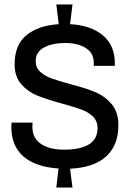

<svg xmlns="http://www.w3.org/2000/svg" viewBox="-20 -780 586 866"><path d="M296 -671Q389 -666 443.5 -621Q498 -576 498 -495V-483H403V-497Q403 -540 367.5 -563Q332 -586 274 -586Q215 -586 178 -565.5Q141 -545 141 -505Q141 -475 161 -456.5Q181 -438 211 -427Q241 -416 295 -401Q365 -383 408.5 -365Q452 -347 483 -311Q514 -275 514 -216Q514 -124 458.5 -74Q403 -24 296 -19L307 66H234L244 -20Q140 -27 85.5 -74.5Q31 -122 31 -209L32 -227H127L126 -208Q126 -157 164.5 -131Q203 -105 268 -105Q420 -105 420 -202Q420 -234 399 -254.5Q378 -275 346 -286.5Q314 -298 259 -313Q190 -332 148 -349Q106 -366 76 -400Q46 -434 46 -490Q46 -578 99.5 -621.5Q153 -665 245 -671L234 -760H307Z"/></svg>

Font: Chivo
Style: Regular
Weight: 400
Designer: Hector Gatti
Foundry: Omnibus-Type
Version: Version 1.006; ttfautohint (v1.4.1)